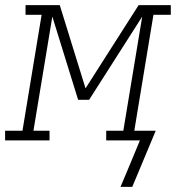

<svg xmlns="http://www.w3.org/2000/svg" viewBox="-57 -550 689 752"><path d="M461 182H415Q434 137 453 91.5Q472 46 491 0H359V-38H426L500 -485L292 -159H249L148 -485L74 -38H137V0H-37V-38H31L106 -492H43V-530H177L278 -204L486 -530H612V-492H544L469 -38H553Z"/></svg>

Font: Iosevka Slab XLtExObl
Style: Regular
Weight: 200
Width: 7
Italic angle: -9°
Monospace: yes
Designer: Belleve Invis
Foundry: Belleve Invis
Version: Version 11.1.1; ttfautohint (v1.8.3)